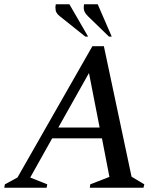

<svg xmlns="http://www.w3.org/2000/svg" viewBox="-40 -882 776 902"><path d="M-20 0 -17 -16 42 -48 394 -665H448L578 -52L638 -16L634 0H382L384 -16L474 -51L439 -232H205L102 -48L182 -16L179 0ZM234 -283H428L378 -539ZM472 -710 374 -805Q358 -821 355 -833.5Q352 -846 355 -862H419L485 -710ZM361 -710 242 -805Q224 -819 221.5 -833.5Q219 -848 222 -862H286L374 -710Z"/></svg>

Font: Spectral Medium
Style: Italic
Weight: 500
Italic angle: -10°
Designer: Jean-Baptiste Levee
Foundry: Production Type
Version: Version 2.001